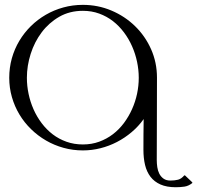

<svg xmlns="http://www.w3.org/2000/svg" viewBox="-20 -618 824 802"><path d="M326.2 -597.7Q389.2 -597.7 445.3 -574Q501.5 -550.3 543.9 -509Q586.4 -467.8 611.1 -412.4Q635.7 -356.9 635.7 -293.5Q635.7 -207 635.3 -121.3Q634.8 -35.6 634.8 50.8Q634.8 64.9 637 80.1Q639.2 95.2 645.5 107.7Q651.9 120.1 663.1 128.2Q674.3 136.2 691.9 136.2Q710 136.2 723.9 132.6Q737.8 128.9 750 114.3L753.4 115.2Q754.9 116.7 759.5 121.1Q764.2 125.5 769.5 130.6Q774.9 135.7 779.3 139.9Q783.7 144 783.7 145L782.7 147Q767.1 159.2 750 161.6Q732.9 164.1 713.9 164.1Q676.3 164.1 650.4 152.6Q624.5 141.1 608.6 120.4Q592.8 99.6 585.9 71Q579.1 42.5 579.1 7.8Q579.1 -24.4 579.3 -56.4Q579.6 -88.4 580.1 -120.6Q558.6 -90.3 530 -66.2Q501.5 -42 468.5 -24.9Q435.5 -7.8 399.4 1.2Q363.3 10.3 326.2 10.3Q284.2 10.3 245.4 -0.5Q206.5 -11.2 172.4 -31Q138.2 -50.8 109.9 -78.4Q81.5 -106 61.3 -139.6Q41 -173.3 29.8 -212.2Q18.6 -251 18.6 -293Q18.6 -335.4 29.5 -374.5Q40.5 -413.6 60.8 -447.5Q81.1 -481.4 109.1 -509Q137.2 -536.6 171.4 -556.4Q205.6 -576.2 244.6 -586.9Q283.7 -597.7 326.2 -597.7ZM326.2 -572.8Q271 -572.8 227.5 -547.9Q184.1 -522.9 154.1 -482.9Q124 -442.9 108.2 -393.1Q92.3 -343.3 92.3 -293Q92.3 -259.3 99.4 -225.8Q106.4 -192.4 120.1 -161.4Q133.8 -130.4 154.1 -103.5Q174.3 -76.7 200.2 -56.9Q226.1 -37.1 257.8 -25.9Q289.6 -14.6 326.2 -14.6Q362.8 -14.6 394.3 -26.1Q425.8 -37.6 451.7 -57.4Q477.5 -77.1 497.6 -104Q517.6 -130.9 531.5 -161.9Q545.4 -192.9 552.5 -226.3Q559.6 -259.8 559.6 -293Q559.6 -326.2 552.5 -359.9Q545.4 -393.6 531.7 -424.6Q518.1 -455.6 497.8 -482.7Q477.5 -509.8 451.7 -529.8Q425.8 -549.8 394.3 -561.3Q362.8 -572.8 326.2 -572.8Z"/></svg>

Font: CAT Linz
Style: Regular
Weight: 400
Designer: Peter Wiegel
Foundry: Peter Wiegel
Version: Version 1.08